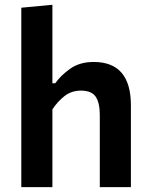

<svg xmlns="http://www.w3.org/2000/svg" viewBox="-20 -764 613 784"><path d="M67 0V-732.5L194 -744.5V-424H205.5Q228 -456 266.8 -483.5Q305.5 -511 362.5 -511Q514.5 -511 514.5 -334V0H387.5V-295Q387.5 -344 370.8 -369Q354 -394 310.5 -394Q272 -394 243.5 -371.8Q215 -349.5 194 -317.5V0Z"/></svg>

Font: Commissioner SemiBold
Style: Regular
Weight: 600
Designer: Kostas Bartsokas
Foundry: Kostas Bartsokas
Version: Version 1.000; ttfautohint (v1.8.3)